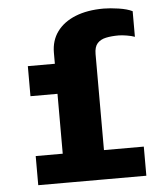

<svg xmlns="http://www.w3.org/2000/svg" viewBox="-52 -774 705 821"><g transform="rotate(-5 300.0 -364.0)"><path d="M195 0V-382H79V-511H195V-558Q195 -611 223 -649Q251 -687 302 -707.5Q353 -728 423 -728Q450 -728 487 -722.5Q524 -717 546 -706V-596Q533 -601 512 -604.5Q491 -608 477 -608Q446 -608 422.5 -603Q399 -598 385.5 -583Q372 -568 372 -537V0ZM79 0V-125H543V0Z"/></g></svg>

Font: Chivo Mono ExtraBold
Style: Regular
Weight: 800
Monospace: yes
Designer: Hector Gatti
Foundry: Omnibus-Type
Version: Version 1.008